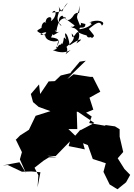

<svg xmlns="http://www.w3.org/2000/svg" viewBox="-37 -1275 975 1401"><path d="M398 -1045C365 -1026 359 -1066 359 -1080C333 -1073 385 -1046 373 -1039C389 -1147 420 -1135 445 -1147C418 -1157 417 -1156 508 -1089C484 -1062 455 -1091 500 -1070C522 -1075 551 -1079 479 -1080C525 -1067 568 -1034 520 -958C578 -993 560 -1005 471 -944C462 -1037 419 -1063 447 -986C418 -1019 437 -993 417 -953C385 -957 454 -978 369 -922C402 -971 405 -996 335 -1002C370 -1060 356 -1074 292 -1124L353 -1018ZM298 -1045C323 -1030 262 -1007 255 -1029C261 -1012 258 -1038 301 -1040C268 -993 342 -959 389 -979C360 -876 392 -895 411 -950C375 -951 397 -916 349 -909C372 -900 427 -879 478 -910C402 -847 473 -894 448 -933C483 -964 524 -995 486 -1031C490 -973 511 -1029 528 -1041C609 -1004 605 -1021 592 -1022C606 -982 628 -1018 633 -996C656 -1018 658 -1004 611 -1064C647 -1090 691 -1136 706 -1088C744 -1119 669 -1138 614 -1111C662 -1116 583 -1083 657 -1106C626 -1107 628 -1075 544 -1061C538 -1090 586 -1053 586 -1100C517 -1115 573 -1112 547 -1088C515 -1174 521 -1124 546 -1234C534 -1134 550 -1207 505 -1170C465 -1104 441 -1131 418 -1161C377 -1150 393 -1083 412 -1089C347 -1148 414 -1178 390 -1229C432 -1154 403 -1207 458 -1255C399 -1171 395 -1192 343 -1183C371 -1223 387 -1158 334 -1120C354 -1170 285 -1151 300 -1107C290 -1124 266 -1106 266 -1072C232 -1049 209 -1054 295 -1015L338 -1020ZM545 -825 477 -744H487L406 -724L363 -683L318 -681L256 -589L248 -659L188 -589L204 -530L245 -495L331 -464L223 -430L174 -328L110 -287L77 -254L80 -253L123 -165L108 -112L153 -11L105 -91L-17 -68L19 -71L123 -22L192 -24L258 -18L237 92L243 4L215 -51L280 -102L320 -127H375L308 -138L369 -136L473 -243L464 -209L582 -185L569 -230L604 -216L640 -115L735 -84L718 -21L763 71L820 106L883 55L913 1L871 -42L822 -120L862 -166L836 -278V-332L802 -353L730 -363L733 -357L614 -377L632 -425L591 -453L644 -475L616 -562L695 -606L640 -714H622L500 -733L454 -698L489 -735L589 -832ZM551 -330 512 -285 458 -337 431 -333H527L523 -462L528 -515L527 -585L490 -462L532 -459L651 -378L549 -324Z"/></svg>

Font: Hussar Lance
Style: ExBd
Weight: 700
Foundry: Cannot Into Space Fonts, PlusOne Fonts
Version: Version 2.270